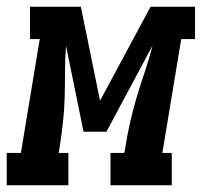

<svg xmlns="http://www.w3.org/2000/svg" viewBox="-62 -550 599 570"><path d="M-42 0V-96H0L56 -434H27V-530H178L235 -251L385 -530H517V-434H476L420 -96H448V0H266V-96H307L309 -106Q315 -145 323.5 -183.5Q332 -222 343.5 -260.5Q355 -299 368 -337.5Q381 -376 391 -415L254 -159H186L134 -414Q131 -376 131 -337.5Q131 -299 130 -260.5Q129 -222 124.5 -183Q120 -144 114 -106L112 -96H141V0Z"/></svg>

Font: Iosevka Curly Slab Oblique
Style: Bold
Weight: 700
Italic angle: -9°
Monospace: yes
Designer: Belleve Invis
Foundry: Belleve Invis
Version: Version 11.1.0; ttfautohint (v1.8.3)